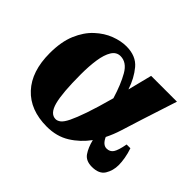

<svg xmlns="http://www.w3.org/2000/svg" viewBox="-113 -645 831 831"><g transform="rotate(45 302.5 -230.0)"><path d="M507 0Q470 0 453.5 -24Q437 -48 428 -85Q396 -41 351 -13Q306 15 246 15Q144 15 87 -46.5Q30 -108 30 -219Q30 -289 50.5 -337.5Q71 -386 104 -416.5Q137 -447 174 -461Q211 -475 244 -475Q303 -475 334 -438Q365 -401 382 -349Q395 -399 410 -460H568Q538 -369 515.5 -298Q493 -227 485 -201Q474 -166 458 -134Q473 -101 496 -101Q516 -101 526.5 -116.5Q537 -132 545 -175H568Q576 -152 580 -129Q584 -106 584 -88Q584 -54 567.5 -27Q551 0 507 0ZM190 -250Q190 -136 203.5 -85.5Q217 -35 250 -35Q261 -35 272.5 -44Q284 -53 296.5 -78.5Q309 -104 325.5 -151.5Q342 -199 363 -276Q343 -342 318.5 -384.5Q294 -427 256 -427Q231 -427 216.5 -403.5Q202 -380 196 -340Q190 -300 190 -250Z"/></g></svg>

Font: Bona Nova
Style: Bold
Weight: 700
Designer: Mateusz Machalski
Foundry: Capitalics
Version: Version 4.001; ttfautohint (v1.8.3)